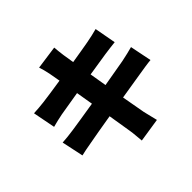

<svg xmlns="http://www.w3.org/2000/svg" viewBox="-207 -1038 1331 1331"><g transform="rotate(-45 459.0 -372.5)"><path d="M870 -441C841 -433 799 -423 760 -415C718 -407 643 -394 559 -380L538 -505L710 -532C742 -536 788 -543 814 -545L785 -703C757 -695 712 -685 679 -679C648 -673 585 -663 513 -651C507 -689 502 -718 500 -733C496 -758 493 -795 491 -815L319 -791C327 -766 334 -741 340 -711L355 -627C273 -614 201 -604 168 -600C137 -596 105 -594 70 -592L102 -427C136 -436 164 -443 200 -450C227 -455 298 -466 380 -480L401 -355C308 -340 222 -326 179 -320C145 -315 95 -309 67 -308L101 -148C124 -154 162 -161 207 -169C247 -177 332 -191 426 -207C439 -131 449 -67 454 -35C459 -5 461 31 465 70L640 43C631 8 622 -29 615 -60C609 -95 598 -158 584 -233C668 -247 743 -259 788 -266C826 -272 872 -280 902 -282Z"/></g></svg>

Font: GenEiGothic-pro-Heavy
Style: Bold
Weight: 900
Designer: Ryoko NISHIZUKA (kana & ideographs); Paul D. Hunt (Latin, Greek & Cyrillic); Wenlong ZHANG (bopomofo); Sandoll Communica
Foundry: Adobe Systems Incorporated; o_tamon
Version: Version 1.000.140830